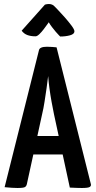

<svg xmlns="http://www.w3.org/2000/svg" viewBox="-20 -935 477 957"><path d="M67 2Q58 2 39.5 1Q21 0 3 -2L174 -684Q177 -702 214 -702Q227 -702 240 -701Q253 -700 262 -699L433 -17Q435 -8 427 -3Q419 2 388 2Q378 2 363 1.5Q348 1 328 0L249 -366Q243 -395 237 -428Q231 -461 226.5 -494.5Q222 -528 220 -556Q217 -528 212 -494.5Q207 -461 202 -428Q197 -395 190 -366L114 -18Q112 -8 105 -3Q98 2 67 2ZM113 -165V-257H343V-165ZM280 -753Q280 -753 273.5 -759.5Q267 -766 258 -776.5Q249 -787 239.5 -799.5Q230 -812 223 -824Q223 -824 216 -814Q209 -804 198 -789.5Q187 -775 176 -764.5Q165 -754 157 -754Q133 -754 116 -760.5Q99 -767 88 -782L204 -912Q214 -915 224 -915Q232 -915 239.5 -912Q247 -909 253 -902Q253 -902 268 -886.5Q283 -871 302 -849.5Q321 -828 336 -808Q351 -788 351 -779Q351 -765 329 -759Q307 -753 280 -753Z"/></svg>

Font: Yanone Kaffeesatz ExtraLight SemiBold
Style: Regular
Weight: 600
Version: Version 2.003